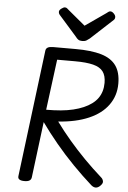

<svg xmlns="http://www.w3.org/2000/svg" viewBox="-71 -1190 835 1255"><g transform="rotate(5 347.0 -562.0)"><path d="M138 14Q116 14 105 7Q94 0 96 -15L200 -848Q202 -862 214 -868.5Q226 -875 248 -875H396Q500 -875 565.5 -855.5Q631 -836 662.5 -792Q694 -748 694 -674Q694 -634 683 -599Q672 -564 650 -533.5Q628 -503 596.5 -479Q565 -455 523.5 -437Q482 -419 432 -408Q382 -397 324 -393Q367 -334 416.5 -276Q466 -218 520.5 -162.5Q575 -107 636 -53Q646 -45 649.5 -30Q653 -15 632 4Q618 16 604 15.5Q590 15 576 3Q513 -53 451 -116.5Q389 -180 333 -247.5Q277 -315 230 -381L184 -14Q182 0 171 7Q160 14 138 14ZM239 -463Q291 -463 335 -467Q379 -471 416 -480Q453 -489 483 -502Q513 -515 536 -532Q559 -549 574 -570Q589 -591 596.5 -616.5Q604 -642 604 -671Q604 -718 584 -745Q564 -772 519 -783.5Q474 -795 399 -795H282ZM602 -1140Q613 -1140 624.5 -1128Q636 -1116 636 -1105Q636 -1100 634.5 -1095.5Q633 -1091 628 -1086L483 -952Q473 -944 462.5 -937.5Q452 -931 434 -931Q417 -931 407.5 -938Q398 -945 392 -954L273 -1089Q268 -1096 267 -1100.5Q266 -1105 266 -1108Q266 -1119 280 -1129.5Q294 -1140 303 -1140Q312 -1140 317 -1135.5Q322 -1131 328 -1126L441 -1032L576 -1126Q583 -1131 588.5 -1135.5Q594 -1140 602 -1140Z"/></g></svg>

Font: Playwrite GB J
Style: Italic
Weight: 400
Italic angle: -7.01216°
Designer: Veronika Burian, José Scaglione
Foundry: TypeTogether
Version: Version 1.002